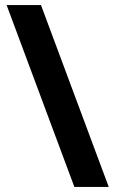

<svg xmlns="http://www.w3.org/2000/svg" viewBox="-20 -734 453 754"><path d="M141 -714 407 0H272L6 -714Z"/></svg>

Font: Noto Sans Gujarati UI
Style: Bold
Weight: 700
Designer: Jelle Bosma - Monotype Design Team, Universal Thirst
Foundry: Monotype Imaging Inc.
Version: Version 2.106; ttfautohint (v1.8.4.7-5d5b)